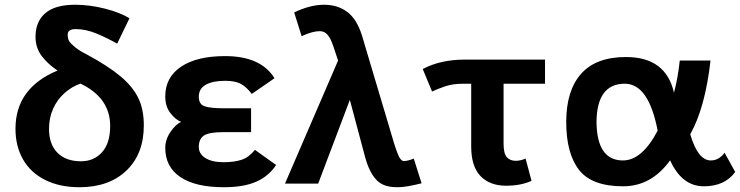

<svg xmlns="http://www.w3.org/2000/svg" viewBox="-20 -766 3102 805"><path d="M313 19Q230.5 19 169.4 -11.5Q108.4 -42 76.7 -97.4Q44.9 -152.8 44.9 -226.1Q44.9 -397 221.2 -470.2Q180.2 -497.6 154.5 -531.7Q128.9 -565.9 128.9 -611.8Q128.9 -675.3 169.9 -710.7Q210.9 -746.1 294.9 -746.1Q355.5 -746.1 419.2 -730Q482.9 -713.9 522.9 -689.5L471.2 -583Q426.3 -608.4 382.6 -626.2Q338.9 -644 296.9 -644Q263.7 -644 263.7 -620.1Q263.7 -602.5 271 -592Q278.3 -581.5 295.7 -567.4Q313 -553.2 344.2 -537.6Q435.1 -488.3 485.6 -445.8Q536.1 -403.3 559.6 -355.5Q583 -307.6 583 -240.2Q583 -120.6 510 -50.8Q437 19 313 19ZM319.8 -89.8Q373.5 -89.8 407.7 -127.7Q441.9 -165.5 441.9 -237.8Q441.9 -356 317.4 -415.5Q281.7 -403.3 251 -376.2Q220.2 -349.1 202.9 -310.5Q185.5 -272 185.5 -226.1Q185.5 -161.1 220.9 -125.5Q256.3 -89.8 319.8 -89.8Z M918.9 19Q799.3 19 736.1 -23.7Q672.9 -66.4 672.9 -146Q672.9 -181.2 695.1 -213.4Q717.3 -245.6 739.7 -254.9Q717.3 -263.2 695.1 -291Q672.9 -318.8 672.9 -361.8Q672.9 -441.9 739 -486.3Q805.2 -530.8 923.8 -530.8Q1073.7 -530.8 1130.9 -438L1035.6 -372.1Q1013.2 -401.9 989.3 -414.6Q965.3 -427.2 924.8 -427.2Q871.6 -427.2 842.5 -410.6Q813.5 -394 813.5 -360.8Q813.5 -328.6 838.1 -320.3Q862.8 -312 918.9 -312H1032.7V-211.9H913.6Q856 -211.9 834.7 -197.5Q813.5 -183.1 813.5 -149.9Q813.5 -120.6 841.3 -103.3Q869.1 -85.9 917 -85.9Q962.9 -85.9 993.7 -96.4Q1024.4 -106.9 1048.8 -137.7L1137.7 -74.2Q1106.4 -26.9 1053.7 -3.9Q1001 19 918.9 19Z M1646.5 19Q1607.9 19 1584 7.3Q1560.1 -4.4 1542 -32.5Q1523.9 -60.5 1511.7 -104L1446.8 -347.2L1314 3.9H1174.8L1397.5 -512.2Q1374.5 -584.5 1365.5 -601.8Q1356.4 -619.1 1345.9 -627.2Q1335.4 -635.3 1319.3 -635.3Q1290.5 -635.3 1244.6 -614.3L1213.4 -713.9Q1280.8 -746.1 1338.4 -746.1Q1395.5 -746.1 1435.8 -716.1Q1476.1 -686 1497.6 -617.2L1632.3 -165Q1647.9 -115.7 1656.2 -103.3Q1664.6 -90.8 1672.4 -90.8Q1689.9 -90.8 1714.8 -101.1L1747.6 2.4Q1683.6 19 1646.5 19Z M2102.1 12.7Q2033.7 12.7 1994.6 -27.8Q1955.6 -68.4 1955.6 -151.9V-415H1922.4Q1878.4 -415 1845.7 -403.8Q1813 -392.6 1791.5 -382.3L1752.4 -476.6Q1827.1 -516.1 1928.2 -516.1H2265.1V-415H2091.3V-165Q2091.3 -122.1 2105 -106.9Q2118.7 -91.8 2142.1 -91.8Q2162.1 -91.8 2183.6 -101.1L2208.5 -7.8Q2163.6 12.7 2102.1 12.7Z M2354 -254.9Q2354 -386.2 2416.3 -456.5Q2478.5 -526.9 2604.5 -526.9Q2772 -526.9 2805.7 -377.4Q2821.8 -435.5 2830.1 -512.2H2959Q2936.5 -314 2874 -203.1Q2905.8 -93.3 2960.4 -93.3Q2993.7 -93.3 3018.1 -125.5L3062.5 -44.9Q3018.6 15.1 2931.2 15.1Q2838.9 15.1 2789.6 -93.8Q2710.9 15.1 2592.8 15.1Q2461.4 15.1 2407.7 -53.7Q2354 -122.6 2354 -254.9ZM2737.3 -218.3Q2699.7 -415 2599.6 -415Q2482.4 -415 2481 -254.9Q2482.4 -93.3 2591.8 -93.3Q2671.9 -93.3 2737.3 -218.3Z"/></svg>

Font: Cadman
Style: Bold
Weight: 700
Designer: Paul James MIller
Foundry: High-Logic / Made with FontCreator
Version: Version 2.114;March 28, 2021;FontCreator 13.0.0.2683 64-bit